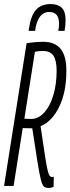

<svg xmlns="http://www.w3.org/2000/svg" viewBox="-25 -916 347 946"><path d="M-5 0 106 -703Q150 -710 189 -710Q245 -710 273.5 -675.5Q302 -641 302 -567Q302 -463 267 -390.5Q232 -318 175 -294Q188 -207 195.5 -156.5Q203 -106 208.5 -82Q214 -58 219 -51Q224 -44 231 -44Q235 -44 240 -45L239 4Q229 10 214 10Q200 10 191.5 3Q183 -4 176 -32Q169 -60 159.5 -119.5Q150 -179 134 -284Q130 -284 125 -284Q109 -284 100.5 -284.5Q92 -285 87 -285L42 0ZM129 -330Q164 -330 192.5 -361Q221 -392 237.5 -446Q254 -500 254 -569Q254 -617 238.5 -641Q223 -665 186 -665Q178 -665 168.5 -664Q159 -663 147 -661L95 -331Q109 -330 129 -330ZM225 -896Q260 -896 279 -878Q298 -860 298 -817Q298 -788 293 -764H262Q266 -779 266 -799Q266 -857 218 -857Q188 -857 170.5 -832Q153 -807 148 -764H116Q125 -835 150.5 -865.5Q176 -896 225 -896Z"/></svg>

Font: Georama ExtraCondensed Light
Style: Italic
Weight: 300
Width: 2
Italic angle: -9°
Designer: Jean-Baptiste Levee
Foundry: Production Type
Version: Version 1.000